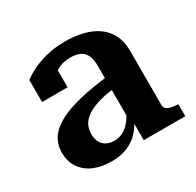

<svg xmlns="http://www.w3.org/2000/svg" viewBox="-122 -656 816 801"><g transform="rotate(-30 286.0 -255.5)"><path d="M373 -308 372 -251Q333 -247 302 -239.5Q271 -232 248.5 -221.5Q226 -211 211.5 -198Q197 -185 190 -168Q183 -151 183 -131Q183 -108 191.5 -92Q200 -76 216 -67.5Q232 -59 253 -59Q280 -59 302 -73Q324 -87 341 -112.5Q358 -138 371 -173L372 -103Q357 -68 333.5 -42.5Q310 -17 277 -3.5Q244 10 202 10Q153 10 116.5 -5.5Q80 -21 59 -51.5Q38 -82 38 -125Q38 -167 59.5 -197Q81 -227 123 -248.5Q165 -270 227.5 -284.5Q290 -299 373 -308ZM360 0V-101H349V-363Q349 -396 339.5 -415.5Q330 -435 312 -443.5Q294 -452 267 -452Q227 -452 200.5 -435Q174 -418 159 -394Q153 -404 153 -413.5Q153 -423 158.5 -431.5Q164 -440 173.5 -446Q183 -452 195 -455V-350H72V-456Q87 -468 115 -483Q143 -498 185 -509.5Q227 -521 282 -521Q327 -521 366 -511.5Q405 -502 434.5 -481.5Q464 -461 480.5 -428.5Q497 -396 497 -350V-90Q497 -79 504.5 -72Q512 -65 525.5 -62Q539 -59 557 -58L560 -57V0Z"/></g></svg>

Font: Roboto Serif 28pt SemiBold
Style: Regular
Weight: 600
Designer: Greg Gazdowicz
Foundry: Commercial Type
Version: Version 1.008